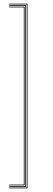

<svg xmlns="http://www.w3.org/2000/svg" viewBox="-20 -820 289 1040"><path d="M129 200H30V196H125V-796H30V-800H129ZM121 192H30V188H117V-788H30V-792H121ZM113 184H30V180H109V-780H30V-784H113Z"/></svg>

Font: Big Shoulders Inline Thin
Style: Regular
Weight: 100
Designer: Patric King
Foundry: XO Type Co
Version: Version 2.002